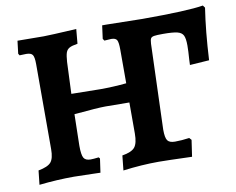

<svg xmlns="http://www.w3.org/2000/svg" viewBox="-74 -751 1054 859"><g transform="rotate(-10 453.0 -321.5)"><path d="M906 -643Q890 -539 883 -408L795 -402L796 -426Q799 -465 799 -490Q799 -522 792 -536Q785 -550 765 -555Q745 -560 700 -560Q671 -560 659.5 -558Q648 -556 644.5 -549.5Q641 -543 640 -526L627 -138Q627 -101 636 -88.5Q645 -76 670 -76Q700 -76 735 -81L744 -71L733 4Q615 0 582 0Q505 0 420 11L427 -56Q470 -63 484.5 -81Q499 -99 499 -143V-284L390 -285Q356 -285 248 -275L245 -132Q245 -91 253 -77Q261 -63 284 -63Q297 -63 321 -66L326 -60L317 3L283 2L197 0Q120 0 39 9L46 -55Q89 -63 103.5 -80Q118 -97 118 -139V-526Q118 -557 111 -567.5Q104 -578 82 -578L52 -577L47 -585L54 -643L173 -642Q198 -642 322 -649L316 -583Q290 -579 278.5 -572.5Q267 -566 262.5 -553Q258 -540 256 -511L250 -367L381 -365Q440 -365 500 -371V-524Q500 -557 494 -567.5Q488 -578 468 -578L437 -576L431 -585L439 -645H459Q600 -642 621 -642Q827 -642 898 -654Z"/></g></svg>

Font: Alegreya
Style: Bold
Weight: 700
Designer: Juan Pablo del Peral
Foundry: Huerta Tipografica
Version: Version 2.008; ttfautohint (v1.8)